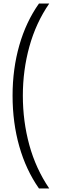

<svg xmlns="http://www.w3.org/2000/svg" viewBox="-20 -886 328 1084"><path d="M51 -346Q51 -497 89 -630Q127 -763 200 -866H258Q183 -757 146 -623.5Q109 -490 109 -346Q109 -201 145.5 -67.5Q182 66 258 178H200Q127 74 89 -59.5Q51 -193 51 -346Z"/></svg>

Font: Noto Sans Malayalam UI Light
Style: Regular
Weight: 300
Designer: Jelle Bosma - Monotype Design Team
Foundry: Monotype Imaging Inc.
Version: Version 2.104; ttfautohint (v1.8.4.7-5d5b)